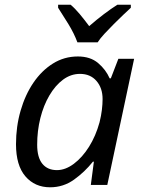

<svg xmlns="http://www.w3.org/2000/svg" viewBox="-20 -786 608 816"><path d="M193 10Q128 10 88 -36.5Q48 -83 48 -173Q48 -248 67.5 -315.5Q87 -383 122 -434.5Q157 -486 205 -516Q253 -546 311 -546Q364 -546 397 -518Q430 -490 446 -453H451L483 -536H550L436 0H366L379 -99H375Q340 -55 294.5 -22.5Q249 10 193 10ZM222 -63Q258 -63 294 -90Q330 -117 358.5 -162.5Q387 -208 403 -266Q410 -294 413 -319Q416 -344 416 -365Q416 -412 390 -442Q364 -472 320 -472Q281 -472 248 -447.5Q215 -423 190 -380.5Q165 -338 151.5 -284Q138 -230 138 -171Q138 -117 160 -90Q182 -63 222 -63ZM227 -766H280Q299 -750 319 -726Q339 -702 359 -675Q390 -702 421 -725.5Q452 -749 479 -766H536V-753Q524 -742 504.5 -723.5Q485 -705 464 -684Q443 -663 424 -642.5Q405 -622 395 -606H309Q295 -644 270.5 -684Q246 -724 227 -753Z"/></svg>

Font: BC Sans
Style: Italic
Weight: 400
Italic angle: -12°
Designer: Monotype Design Team
Designer: Province of B.C.
Foundry: Monotype Imaging Inc.
Version: Version 2.000;GOOG;noto-source:20170915:90ef993387c0